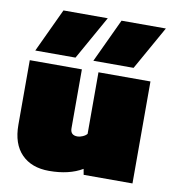

<svg xmlns="http://www.w3.org/2000/svg" viewBox="-82 -797 790 879"><g transform="rotate(10 313.0 -357.5)"><path d="M46.9 -522 142.1 -725.1H348.1L233.9 -522ZM316.9 -522 412.1 -725.1H618.2L503.9 -522ZM204.1 9.8Q122.6 9.8 76.2 -37.6Q29.8 -85 29.8 -173.8V-474.1H272V-200.2Q272 -168 305.2 -168Q315.9 -168 329.3 -173.8Q342.8 -179.7 349.1 -188V-474.1H590.8V0H363.8L358.9 -26.9Q297.4 9.8 204.1 9.8Z"/></g></svg>

Font: Kanit Black
Style: Regular
Weight: 900
Designer: Katatrad Team
Foundry: CadsonDemak
Version: Version 1.000;PS 001.000;hotconv 1.0.88;makeotf.lib2.5.64775